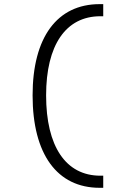

<svg xmlns="http://www.w3.org/2000/svg" viewBox="-20 -811 626 929"><path d="M462.4 97.7H479.5V39.1H465.8C297.9 39.1 203.1 -103 203.1 -349.6C203.1 -592.3 297.9 -732.4 465.8 -732.4H479.5V-791H462.4C256.3 -791 137.7 -630.4 137.7 -349.6C137.7 -64.9 256.3 97.7 462.4 97.7Z"/></svg>

Font: Cascadia Mono Light
Style: Regular
Weight: 300
Monospace: yes
Designer: Aaron Bell
Foundry: Saja Typeworks
Version: Version 2404.023